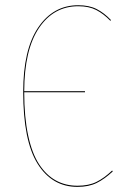

<svg xmlns="http://www.w3.org/2000/svg" viewBox="-20 -710 475 739"><path d="M411.6 -53.7 414.1 -50.3Q382.8 -21 352.3 -5.9Q321.8 9.3 278.3 9.3Q180.7 9.3 125 -79.3Q69.3 -168 69.3 -356.4Q69.3 -519 127.2 -604.5Q185.1 -689.9 281.2 -689.9Q323.2 -689.9 352.3 -675Q381.3 -660.2 407.2 -632.8L404.8 -629.9Q378.9 -656.7 350.6 -671.4Q322.3 -686 281.2 -686Q186.5 -686 130.1 -602.3Q73.7 -518.6 73.2 -358.9H307.1V-355H73.2Q73.2 -260.3 88.1 -189.9Q103 -119.6 130.6 -77.6Q158.2 -35.6 195.1 -15.4Q231.9 4.9 278.3 4.9Q321.3 4.9 351.1 -9.8Q380.9 -24.4 411.6 -53.7Z"/></svg>

Font: Fira Sans Compressed Four
Style: Regular
Weight: 100
Width: 1
Designer: Carrois Corporate & Edenspiekermann AG
Foundry: Carrois Corporate GbR & Edenspiekermann AG
Version: Version 4.203;PS 004.203;hotconv 1.0.88;makeotf.lib2.5.64775